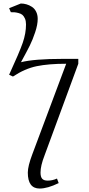

<svg xmlns="http://www.w3.org/2000/svg" viewBox="-20 -776 510 1099"><path d="M32.2 -348.1Q91.3 -476.6 110.1 -531Q128.9 -585.4 128.9 -636.2Q128.9 -656.2 122.6 -670.2Q116.2 -684.1 108.2 -690.9Q100.1 -697.8 85.9 -701.4Q71.8 -705.1 63.7 -705.6Q55.7 -706.1 42 -706.1L32.2 -729L99.1 -755.9Q115.7 -755.9 131.8 -751.2Q147.9 -746.6 162.8 -736.8Q177.7 -727.1 186.8 -709.2Q195.8 -691.4 195.8 -668Q195.8 -634.8 181.4 -591.6Q167 -548.3 150.9 -515.9Q134.8 -483.4 100.1 -419.9Q175.8 -439 337.9 -439H428.2V-411.1L234.9 113.8Q211.9 172.9 211.9 211.9Q211.9 235.8 221.2 246.8Q230.5 257.8 252.9 257.8Q280.3 257.8 306.2 246.1L315.9 272Q252 303.2 207 303.2Q139.2 303.2 139.2 211.9Q139.2 175.3 165 106.9L358.9 -411.1Q258.3 -411.1 190.4 -397.2Q122.6 -383.3 54.2 -337.9Z"/></svg>

Font: Dehuti
Style: Book
Weight: 400
Version: Version 1.2